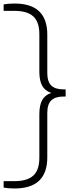

<svg xmlns="http://www.w3.org/2000/svg" viewBox="-40 -838 416 1088"><path d="M332 -331.5V-291H320Q273 -291 250.5 -269Q228 -247 228 -198V53.5Q228 230 43 230Q6.5 230 -19.5 225V188.5H42Q114 188.5 148.5 157.2Q183 126 183 56.5V-190.5Q183 -242 199.2 -271Q215.5 -300 250.5 -311.5Q215.5 -323 199.2 -351.8Q183 -380.5 183 -432V-644.5Q183 -714 148.5 -745.2Q114 -776.5 42 -776.5H-19.5V-813Q6.5 -818 43 -818Q228 -818 228 -641.5V-424.5Q228 -375.5 250.5 -353.5Q273 -331.5 320 -331.5Z"/></svg>

Font: Encode Sans Semi Expanded ExLight
Style: Regular
Weight: 275
Width: 6
Designer: Multiple Designers
Foundry: Impallari Type
Version: Version 2.000